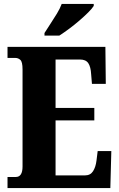

<svg xmlns="http://www.w3.org/2000/svg" viewBox="-20 -951 603 971"><path d="M18 0V-56H60Q94 -56 94 -109V-600Q94 -638 83 -648Q72 -658 58 -658H18V-714H513L515 -527H445L441 -575Q439 -613 426.5 -631.5Q414 -650 385 -650H261V-405H457V-342H261V-64H410Q437 -64 450.5 -85Q464 -106 468 -139L474 -187H543L538 0ZM205 -784Q218 -805 235 -830.5Q252 -856 268 -882.5Q284 -909 292 -931H454V-921Q446 -908 426.5 -888.5Q407 -869 381.5 -847Q356 -825 329 -805Q302 -785 280 -771H205Z"/></svg>

Font: Noto Serif Sinhala ExtraCondensed Black
Style: Regular
Weight: 900
Width: 2
Designer: Jelle Bosma - Monotype Design Team
Foundry: Monotype Imaging Inc.
Version: Version 2.007; ttfautohint (v1.8.4.7-5d5b)